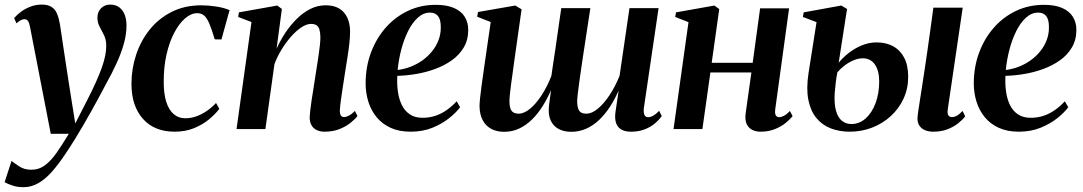

<svg xmlns="http://www.w3.org/2000/svg" viewBox="-60 -548 4596 815"><path d="M67.5 -433.5Q64 -452 58.5 -459.2Q53 -466.5 44.5 -466.5Q35.5 -466.5 27.5 -462Q19.5 -457.5 10 -449L0 -471Q11.5 -485 29 -498Q46.5 -511 69 -519.8Q91.5 -528.5 117.5 -528.5Q143 -528.5 158.5 -518.8Q174 -509 182 -490Q190 -471 194.5 -444.5Q199.5 -411 205.5 -371Q211.5 -331 218 -288Q224.5 -245 231 -203Q237.5 -161 243.5 -123.5L259.5 -24L310 -122.5Q332 -165.5 347.2 -199.5Q362.5 -233.5 372.2 -261Q382 -288.5 386.5 -311.2Q391 -334 391 -353.5Q391 -379.5 381.5 -398.5Q372 -417.5 362.8 -434.8Q353.5 -452 353.5 -473Q353.5 -497.5 369 -513Q384.5 -528.5 407.5 -528.5Q432 -528.5 447.2 -516.2Q462.5 -504 469.8 -484Q477 -464 477 -439.5Q477 -403.5 466 -363.5Q455 -323.5 435.5 -280.8Q416 -238 390.5 -192.5Q375.5 -163.5 359.5 -134.2Q343.5 -105 327 -75.2Q310.5 -45.5 293 -15.5Q275.5 14.5 256.8 44.8Q238 75 217.5 105.5Q189 148.5 161 180.2Q133 212 103.2 229.2Q73.5 246.5 40 246.5Q15 246.5 -4.2 240.5Q-23.5 234.5 -40.5 225.5L-11 135Q0 144 21.5 158.2Q43 172.5 72.5 172.5Q105.5 172.5 131.2 153.2Q157 134 181 99.5Q205 65 232 20H155.5Z M681.5 11Q595 11 546.5 -43.8Q498 -98.5 498 -192.5Q498 -255 517.5 -314.5Q537 -374 574.8 -421.5Q612.5 -469 668 -497.2Q723.5 -525.5 795 -525.5Q823 -525.5 856.5 -520.5Q890 -515.5 914.5 -505L880 -380.5L851.5 -381Q839 -423 828.8 -447.2Q818.5 -471.5 806.8 -481.8Q795 -492 777 -492Q751 -492 725.8 -470.2Q700.5 -448.5 679.8 -409.2Q659 -370 646.8 -316.5Q634.5 -263 635 -199Q635 -149.5 645.8 -115.5Q656.5 -81.5 677 -63.8Q697.5 -46 726.5 -46Q752 -46 775.8 -55Q799.5 -64 820.2 -78.8Q841 -93.5 857 -111L871 -86Q853.5 -63 826.5 -40.8Q799.5 -18.5 763.2 -3.8Q727 11 681.5 11Z M1114 -341Q1129.5 -376 1151.2 -408.8Q1173 -441.5 1199.8 -468Q1226.5 -494.5 1257.2 -510Q1288 -525.5 1322 -525.5Q1373.5 -525.5 1399.8 -495.2Q1426 -465 1426 -413Q1426 -390.5 1422.8 -362Q1419.5 -333.5 1414.5 -302.2Q1409.5 -271 1404.5 -239.5Q1400.5 -211.5 1395.5 -180.8Q1390.5 -150 1387 -123.2Q1383.5 -96.5 1382.5 -80Q1382.5 -63.5 1387.2 -57.2Q1392 -51 1400 -51Q1409 -51 1420.8 -57Q1432.5 -63 1446.5 -77L1457.5 -55.5Q1447 -42 1427.8 -26.5Q1408.5 -11 1381 0Q1353.5 11 1316.5 11Q1299.5 11 1285.2 4.5Q1271 -2 1262.8 -15.5Q1254.5 -29 1254.5 -50Q1255 -60.5 1257 -79.8Q1259 -99 1262.8 -123.2Q1266.5 -147.5 1270.8 -173.8Q1275 -200 1278.5 -223.5Q1282.5 -248.5 1286.2 -272.8Q1290 -297 1293.2 -319Q1296.5 -341 1298.2 -359.5Q1300 -378 1300 -390.5Q1299.5 -410 1296 -422.2Q1292.5 -434.5 1284 -440.5Q1275.5 -446.5 1260 -446.5Q1241.5 -446.5 1219.5 -432Q1197.5 -417.5 1175.8 -393Q1154 -368.5 1135.5 -338.2Q1117 -308 1105 -276L1066.5 0H944L1007.5 -454.5L951 -476L954 -495.5L1117 -524.5L1136.5 -510Z M1893 -93Q1878 -72 1848.2 -47.8Q1818.5 -23.5 1776.8 -6.2Q1735 11 1683 11Q1634 11 1598 -5.5Q1562 -22 1538.5 -50.8Q1515 -79.5 1503.5 -116.5Q1492 -153.5 1492 -194Q1492 -263 1514.2 -323.5Q1536.5 -384 1576.5 -429.8Q1616.5 -475.5 1670.8 -501.5Q1725 -527.5 1789.5 -527.5Q1837 -527.5 1867.5 -514Q1898 -500.5 1912.8 -476.5Q1927.5 -452.5 1927.5 -421.5Q1927.5 -379 1908.8 -347Q1890 -315 1858.5 -292.5Q1827 -270 1787.8 -255.5Q1748.5 -241 1706.8 -234Q1665 -227 1626.5 -226Q1624.5 -191 1629 -159Q1633.5 -127 1645.8 -102Q1658 -77 1679.8 -62.5Q1701.5 -48 1733.5 -48Q1764 -48 1790.2 -57.2Q1816.5 -66.5 1838.5 -82.5Q1860.5 -98.5 1878.5 -118ZM1765.5 -494.5Q1737 -494.5 1713.5 -473Q1690 -451.5 1672.2 -416Q1654.5 -380.5 1643.2 -337.2Q1632 -294 1628 -251Q1656.5 -254.5 1683.5 -265Q1710.5 -275.5 1733.8 -292.2Q1757 -309 1774.5 -330.8Q1792 -352.5 1801.8 -378.5Q1811.5 -404.5 1811 -433.5Q1811 -465.5 1799.2 -480Q1787.5 -494.5 1765.5 -494.5Z M2122 -282Q2120 -264.5 2116.5 -241Q2113 -217.5 2109.8 -193.2Q2106.5 -169 2104.5 -148.8Q2102.5 -128.5 2102.5 -118.5Q2102.5 -91 2111.2 -78.2Q2120 -65.5 2142 -65.5Q2164.5 -65.5 2190 -86.5Q2215.5 -107.5 2239.2 -144Q2263 -180.5 2280.5 -226Q2284.5 -252.5 2289 -284.2Q2293.5 -316 2298 -343Q2301.5 -369 2306 -399.8Q2310.5 -430.5 2314.8 -460.5Q2319 -490.5 2322.5 -513.5H2446Q2436.5 -451.5 2428 -396Q2419.5 -340.5 2412.5 -294Q2405.5 -247.5 2400.5 -211.5Q2395.5 -175.5 2392.8 -151.8Q2390 -128 2390 -119Q2390 -91.5 2398.2 -78.5Q2406.5 -65.5 2428.5 -65.5Q2452.5 -65.5 2478.2 -87Q2504 -108.5 2528 -145Q2552 -181.5 2570 -226.5L2612 -513.5H2735.5L2672.5 -85.5Q2671.5 -67.5 2676.2 -59Q2681 -50.5 2691 -50.5Q2701.5 -50.5 2713 -57Q2724.5 -63.5 2738 -77.5L2749 -55.5Q2738 -39.5 2719.8 -24Q2701.5 -8.5 2676.2 1.2Q2651 11 2618.5 11Q2580.5 11 2563.5 -10.2Q2546.5 -31.5 2553 -75.5L2566 -163.5Q2549.5 -126 2528.8 -94.2Q2508 -62.5 2482.8 -38.5Q2457.5 -14.5 2427.8 -1.5Q2398 11.5 2364.5 11.5Q2333.5 11.5 2310.8 -0.8Q2288 -13 2277 -38Q2266 -63 2270.5 -101L2279 -165.5Q2263.5 -129.5 2243.2 -97.2Q2223 -65 2198 -40.5Q2173 -16 2143.5 -2.2Q2114 11.5 2080 11.5Q2047.5 11.5 2024.2 -1.5Q2001 -14.5 1988.5 -38.8Q1976 -63 1975.5 -97Q1975.5 -110.5 1978 -133.5Q1980.5 -156.5 1984 -182.8Q1987.5 -209 1991 -233Q1994.5 -257 1996.5 -272L2023 -454.5L1965.5 -477L1969 -497L2127 -524.5L2154 -508.5Z M3230.5 -82.5Q3228.5 -64 3233.8 -57.2Q3239 -50.5 3246.5 -50.5Q3255.5 -50.5 3267.2 -56.2Q3279 -62 3293 -77L3304.5 -55Q3293.5 -41.5 3275 -26.2Q3256.5 -11 3229.5 0Q3202.5 11 3167 11Q3150 11 3134.2 3.8Q3118.5 -3.5 3110 -20.5Q3101.5 -37.5 3105 -66L3129.5 -240.5H2955.5L2921.5 0H2799L2862.5 -454L2806 -476L2809.5 -495.5L2972.5 -524.5L2993 -509.5L2961 -281.5H3135L3166.5 -512.5H3289.5Z M3901 11Q3881.5 11 3865.5 4.2Q3849.5 -2.5 3840.8 -17.8Q3832 -33 3835.5 -58Q3836 -64.5 3838.5 -81.2Q3841 -98 3845 -123.2Q3849 -148.5 3854 -181Q3859 -213.5 3864.8 -252Q3870.5 -290.5 3876.8 -333.2Q3883 -376 3889.2 -421.8Q3895.5 -467.5 3902 -515.5H4026.5L3963 -83.5Q3960.5 -64.5 3966 -57.8Q3971.5 -51 3980 -51Q3991 -51 4001.2 -56.5Q4011.5 -62 4026 -77L4037 -54Q4025.5 -39 4006.5 -24Q3987.5 -9 3961.2 1Q3935 11 3901 11ZM3547 11Q3502.5 11 3466 -3.2Q3429.5 -17.5 3405 -47.5Q3380.5 -77.5 3371.2 -124.8Q3362 -172 3372 -237.5L3406 -454L3348 -476L3351.5 -495.5L3511 -524.5L3535.5 -510L3500 -281.5Q3516 -302 3541.2 -322Q3566.5 -342 3597.2 -355Q3628 -368 3661 -368Q3701 -368 3731 -351.8Q3761 -335.5 3778 -303.2Q3795 -271 3795 -221.5Q3795 -171.5 3775.2 -129Q3755.5 -86.5 3721 -55Q3686.5 -23.5 3641.8 -6.2Q3597 11 3547 11ZM3554 -21.5Q3588 -21.5 3614.8 -45.5Q3641.5 -69.5 3656.8 -110.8Q3672 -152 3672 -202.5Q3672 -247.5 3653.8 -274Q3635.5 -300.5 3602 -300.5Q3583 -300.5 3563 -292Q3543 -283.5 3525.2 -270Q3507.5 -256.5 3494.5 -241Q3490.5 -222 3487.8 -199.5Q3485 -177 3483 -152Q3480.5 -106.5 3488.8 -77.5Q3497 -48.5 3514 -35Q3531 -21.5 3554 -21.5Z M4474.5 -93Q4459.5 -72 4429.8 -47.8Q4400 -23.5 4358.2 -6.2Q4316.5 11 4264.5 11Q4215.5 11 4179.5 -5.5Q4143.5 -22 4120 -50.8Q4096.5 -79.5 4085 -116.5Q4073.5 -153.5 4073.5 -194Q4073.5 -263 4095.8 -323.5Q4118 -384 4158 -429.8Q4198 -475.5 4252.2 -501.5Q4306.5 -527.5 4371 -527.5Q4418.5 -527.5 4449 -514Q4479.5 -500.5 4494.2 -476.5Q4509 -452.5 4509 -421.5Q4509 -379 4490.2 -347Q4471.5 -315 4440 -292.5Q4408.5 -270 4369.2 -255.5Q4330 -241 4288.2 -234Q4246.5 -227 4208 -226Q4206 -191 4210.5 -159Q4215 -127 4227.2 -102Q4239.5 -77 4261.2 -62.5Q4283 -48 4315 -48Q4345.5 -48 4371.8 -57.2Q4398 -66.5 4420 -82.5Q4442 -98.5 4460 -118ZM4347 -494.5Q4318.5 -494.5 4295 -473Q4271.5 -451.5 4253.8 -416Q4236 -380.5 4224.8 -337.2Q4213.5 -294 4209.5 -251Q4238 -254.5 4265 -265Q4292 -275.5 4315.2 -292.2Q4338.5 -309 4356 -330.8Q4373.5 -352.5 4383.2 -378.5Q4393 -404.5 4392.5 -433.5Q4392.5 -465.5 4380.8 -480Q4369 -494.5 4347 -494.5Z"/></svg>

Font: Merriweather 120pt SemiBold
Style: Italic
Weight: 600
Italic angle: -7.8°
Version: Version 2.101